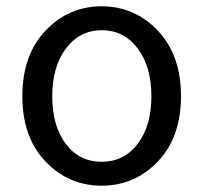

<svg xmlns="http://www.w3.org/2000/svg" viewBox="-20 -577 646 610"><path d="M481.5 -64Q408 13 303 13Q198 13 124.5 -64Q51 -141 51 -271.5Q51 -402 124.5 -479.5Q198 -557 303 -557Q408 -557 481.5 -479.5Q555 -402 555 -271.5Q555 -141 481.5 -64ZM189 -120Q232 -63 303 -63Q374 -63 417.5 -120Q461 -177 461 -271Q461 -365 417.5 -423Q374 -481 303.5 -481Q233 -481 189.5 -423Q146 -365 146 -271Q146 -177 189 -120Z"/></svg>

Font: Swei Toothpaste CJK TC
Style: Regular
Weight: 400
Version: Version 1.0